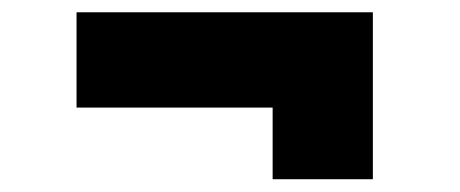

<svg xmlns="http://www.w3.org/2000/svg" viewBox="-20 -417 730 305"><path d="M413.1 -132.3V-246.1H101.6V-397.5H572.3V-132.3Z"/></svg>

Font: Inter 18pt Black
Style: Regular
Weight: 900
Designer: Rasmus Andersson
Foundry: rsms
Version: Version 4.001;git-66647c0bb